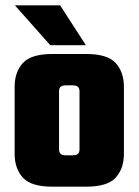

<svg xmlns="http://www.w3.org/2000/svg" viewBox="-20 -702 521 722"><path d="M279 -231V-359Q279 -370 273 -375.5Q267 -381 254 -381H239V-499H304Q384 -499 415 -465Q446 -431 446 -375V-231ZM279 -140V-244H446V-124Q446 -68 415 -34Q384 0 304 0H239V-118H254Q267 -118 273 -123.5Q279 -129 279 -140ZM202 -359V-231H35V-375Q35 -431 66 -465Q97 -499 177 -499H242V-381H227Q214 -381 208 -375.5Q202 -370 202 -359ZM202 -244V-140Q202 -129 208 -123.5Q214 -118 227 -118H242V0H177Q97 0 66 -34Q35 -68 35 -124V-244ZM206 -682 303 -532H169L36 -682Z"/></svg>

Font: Teko Variable Light
Style: Regular
Weight: 300
Designer: Manushi Parikh, Jonny Pinhorn
Foundry: Indian Type Foundry
Version: Version 3.000